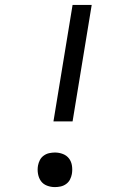

<svg xmlns="http://www.w3.org/2000/svg" viewBox="-20 -755 540 783"><path d="M198 -260 276 -735H354L276 -260ZM204 8Q187 8 171.5 2Q156 -4 147 -16.5Q138 -29 135 -46Q132 -63 135 -80Q137 -91 142.5 -102Q148 -113 158.5 -120.5Q169 -128 181 -130.5Q193 -133 204 -133Q221 -133 236.5 -127Q252 -121 261.5 -108.5Q271 -96 273.5 -79Q276 -62 273 -45Q271 -34 265.5 -23Q260 -12 249.5 -4.5Q239 3 227 5.5Q215 8 204 8Z"/></svg>

Font: Iosevka Curly Slab
Style: Italic
Weight: 400
Italic angle: -9°
Monospace: yes
Designer: Belleve Invis
Foundry: Belleve Invis
Version: Version 22.1.2; ttfautohint (v1.8.4)